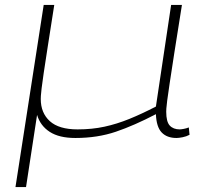

<svg xmlns="http://www.w3.org/2000/svg" viewBox="-20 -552 851 782"><path d="M43 210 158 -532H201Q185 -430 174.5 -362.5Q164 -295 158 -254.5Q152 -214 149.5 -192.5Q147 -171 146.5 -162Q146 -153 146 -149Q146 -92 183 -58.5Q220 -25 296 -25Q355 -25 405.5 -36Q456 -47 506.5 -67.5Q557 -88 615 -118L677 -532H721Q702 -414 690 -336.5Q678 -259 671 -212.5Q664 -166 661 -142.5Q658 -119 657.5 -110Q657 -101 657 -97Q657 -56 671.5 -40.5Q686 -25 712 -25Q717 -25 728 -27Q739 -29 749 -33L752 -3Q739 4 723.5 7Q708 10 699 10Q660 10 638.5 -12.5Q617 -35 615 -87Q527 -41 452 -15.5Q377 10 287 10Q221 10 182.5 -15Q144 -40 131 -84L86 210Z"/></svg>

Font: Georama ExtraExtended ExtraLight
Style: Italic
Weight: 200
Width: 8
Italic angle: -9°
Designer: Jean-Baptiste Levee
Foundry: Production Type
Version: Version 1.000